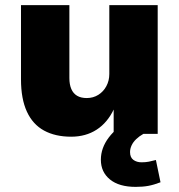

<svg xmlns="http://www.w3.org/2000/svg" viewBox="-20 -523 700 750"><path d="M258 11Q196 11 152 -13Q108 -37 85 -87Q62 -137 62 -213V-503H251V-218Q251 -193 258.5 -175.5Q266 -158 281 -149Q296 -140 319 -140Q344 -140 364 -152.5Q384 -165 395.5 -186.5Q407 -208 407 -234V-503H596V0H424V-97H425Q400 -44 357.5 -16.5Q315 11 258 11ZM510 207Q445 207 409.5 178Q374 149 374 101Q374 55 405 14Q436 -27 485 -49L540 0Q524 9 512 20.5Q500 32 494 45Q488 58 488 71Q488 92 501 101.5Q514 111 533 111Q549 111 561.5 108.5Q574 106 589 102L607 189Q581 199 559.5 203Q538 207 510 207Z"/></svg>

Font: Nunito Sans 8pt Black
Style: Regular
Weight: 900
Version: Version 3.101;gftools[0.9.27]